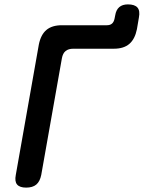

<svg xmlns="http://www.w3.org/2000/svg" viewBox="-20 -845 655 875"><path d="M99 10Q70 10 58 -4Q46 -18 52 -48L157 -642Q166 -687 191.5 -708.5Q217 -730 262 -730H467Q482 -730 490.5 -737.5Q499 -745 502 -760L505 -775Q509 -800 523.5 -812.5Q538 -825 563 -825Q594 -825 606.5 -810.5Q619 -796 613 -765L604 -712Q595 -667 569.5 -645Q544 -623 499 -623H314Q292 -623 279 -612.5Q266 -602 262 -579L168 -48Q162 -18 145.5 -4Q129 10 99 10Z"/></svg>

Font: Maple Mono NL SemiBold
Style: Italic
Weight: 600
Italic angle: -10°
Monospace: yes
Designer: subframe7536
Version: Version 7.000